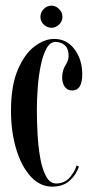

<svg xmlns="http://www.w3.org/2000/svg" viewBox="-20 -668 340 698"><path d="M170 10.5Q125 10.5 91.2 -26.8Q57.5 -64 38.8 -126.5Q20 -189 20 -265.5Q20 -356.5 44.5 -414Q69 -471.5 105.2 -499Q141.5 -526.5 176.5 -526.5Q223 -526.5 251 -488.8Q279 -451 279 -399Q279 -339 243 -339Q225.5 -339 215.8 -352Q206 -365 206 -387Q206 -411.5 217.8 -430.2Q229.5 -449 229.5 -464Q229.5 -490.5 216 -503Q202.5 -515.5 181.5 -515.5Q162 -515.5 149 -491.8Q136 -468 128.2 -430.2Q120.5 -392.5 117.2 -349.5Q114 -306.5 114 -269Q114 -228 116.5 -181.5Q119 -135 126.2 -94Q133.5 -53 147.5 -27Q161.5 -1 184 -1Q215 -1 234.2 -23.5Q253.5 -46 258 -66.5L267 -62.5Q257 -32.5 233 -11Q209 10.5 170 10.5ZM167.5 -567Q151 -567 139 -578.8Q127 -590.5 127 -606.5Q127 -623 139 -635.2Q151 -647.5 167.5 -647.5Q182.5 -647.5 194.8 -635.2Q207 -623 207 -606.5Q207 -590.5 194.8 -578.8Q182.5 -567 167.5 -567Z"/></svg>

Font: Imbue 100pt Medium
Style: Regular
Weight: 500
Designer: Tyler Finck
Foundry: Etcetera Type Company
Version: Version 1.102; ttfautohint (v1.8.3)